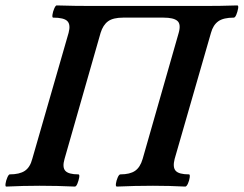

<svg xmlns="http://www.w3.org/2000/svg" viewBox="-31 -685 898 708"><path d="M-8 3Q-12 3 -10.5 -8Q-9 -19 -4 -30.5Q1 -42 5 -42Q41 -42 60.5 -55Q80 -68 88 -99L222 -564Q230 -594 217.5 -607Q205 -620 165 -620Q161 -620 162.5 -631Q164 -642 169 -653.5Q174 -665 178 -665Q211 -664 244 -663.5Q277 -663 310 -663H722Q752 -663 782.5 -663.5Q813 -664 844 -665Q849 -665 847 -653.5Q845 -642 840.5 -631Q836 -620 831 -620Q793 -620 774 -606.5Q755 -593 747 -564L613 -99Q605 -68 617 -55Q629 -42 666 -42Q670 -42 668.5 -30.5Q667 -19 662 -8Q657 3 652 3Q594 0 533 0Q466 0 400 3Q395 3 396.5 -8Q398 -19 403 -30.5Q408 -42 413 -42Q448 -42 467 -55Q486 -68 495 -99L628 -564Q637 -596 623 -608Q609 -620 572 -620H423Q386 -620 367.5 -606.5Q349 -593 340 -564L207 -99Q198 -68 210 -55Q222 -42 258 -42Q263 -42 261 -30.5Q259 -19 254.5 -8Q250 3 245 3Q181 0 115 0Q54 0 -8 3Z"/></svg>

Font: Junicode
Style: Bold Italic
Weight: 700
Italic angle: -11°
Designer: Peter S. Baker
Version: Version 2.100; ttfautohint (v1.8.4)